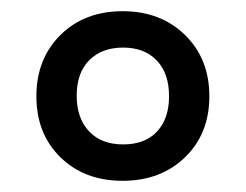

<svg xmlns="http://www.w3.org/2000/svg" viewBox="-20 -746 440 343"><path d="M199 -423Q131 -423 88 -465Q45 -507 45 -574Q45 -641 88 -683.5Q131 -726 199 -726Q267 -726 310.5 -683.5Q354 -641 354 -574Q354 -507 310.5 -465Q267 -423 199 -423ZM200 -488Q239 -488 260.5 -511Q282 -534 282 -574Q282 -615 260 -638Q238 -661 200 -661Q162 -661 139.5 -638.5Q117 -616 117 -575Q117 -535 139 -511.5Q161 -488 200 -488Z"/></svg>

Font: Noto Serif Vithkuqi SemiBold
Style: Regular
Weight: 600
Version: Version 1.005